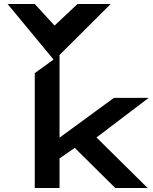

<svg xmlns="http://www.w3.org/2000/svg" viewBox="-20 -941 764 961"><path d="M463 -253 724 -451H550L278 -252V-665L274 -662L534 -921H368L253 -813L154 -921H18L248 -643L154 -575V0H278V-148L354 -201L557 0H719Z"/></svg>

Font: Charger
Style: Hemi
Weight: 900
Designer: Jasper
Foundry: Cannot Into Space Fonts
Version: Version 0.99